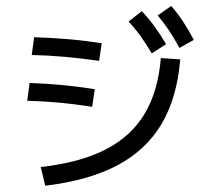

<svg xmlns="http://www.w3.org/2000/svg" viewBox="-59 -919 1117 1020"><g transform="rotate(-5 500.0 -408.5)"><path d="M126 -63Q334 -68 475.5 -125Q617 -182 699.5 -295.5Q782 -409 812 -584L914 -568Q880 -368 786 -236Q692 -104 532 -36.5Q372 31 141 38ZM426 -358Q332 -381 251.5 -395.5Q171 -410 85 -420L106 -513Q193 -502 273.5 -487.5Q354 -473 448 -450ZM484 -598Q388 -620 304.5 -635Q221 -650 130 -660L151 -753Q243 -742 327 -727.5Q411 -713 506 -690ZM766 -613Q739 -669 714 -711Q689 -753 658 -792L733 -841Q767 -798 794 -753Q821 -708 846 -655ZM915 -629Q891 -685 867 -728Q843 -771 815 -811L891 -855Q923 -811 947.5 -765Q972 -719 995 -665Z"/></g></svg>

Font: M PLUS 1 Medium
Style: Regular
Weight: 500
Designer: Coji Morishita
Foundry: UNDERFOREST DESIGN
Version: Version 1.001